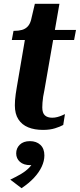

<svg xmlns="http://www.w3.org/2000/svg" viewBox="-20 -671 419 1008"><path d="M206 11Q161 11 128 -2.5Q95 -16 76.5 -44.5Q58 -73 58 -118Q58 -130 59 -145Q60 -160 62.5 -177Q65 -194 68 -212L116 -493L148 -514H379L369 -461H42L51 -509H54Q78 -509 95.5 -514Q113 -519 125 -531.5Q137 -544 143 -566L163 -651H292L213 -197Q209 -180 206.5 -163Q204 -146 203 -132Q202 -118 202 -107Q202 -78 215.5 -65.5Q229 -53 254 -53Q268 -53 281 -56.5Q294 -60 304.5 -64.5Q315 -69 321 -72L312 -15Q296 -6 269 2.5Q242 11 206 11ZM93 317 34 272Q66 257 91 242Q116 227 133 209.5Q150 192 156 173Q159 169 162 169.5Q165 170 168 172.5Q171 175 170 178Q168 185 159 190.5Q150 196 139 196Q104 196 84.5 178.5Q65 161 65 134Q65 107 84 88.5Q103 70 137 70Q171 70 192 89.5Q213 109 213 145Q213 174 199 204Q185 234 158.5 262.5Q132 291 93 317Z"/></svg>

Font: Roboto Serif 72pt SemiCondensed SemiBold
Style: Italic
Weight: 600
Width: 4
Italic angle: -10°
Designer: Greg Gazdowicz
Foundry: Commercial Type
Version: Version 1.008